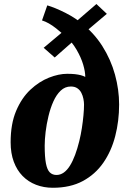

<svg xmlns="http://www.w3.org/2000/svg" viewBox="-20 -896 614 930"><path d="M236 13.5Q192 13.5 154.5 -1Q117 -15.5 89.5 -43.5Q62 -71.5 46.8 -112.5Q31.5 -153.5 31.5 -207Q31.5 -296 58.2 -359Q85 -422 127.2 -461.5Q169.5 -501 217 -519.8Q264.5 -538.5 305 -538.5Q327 -538.5 343 -536.8Q359 -535 371.2 -531.8Q383.5 -528.5 393 -523.5Q393 -549 382.8 -583.5Q372.5 -618 351 -655Q329.5 -692 295 -725L374.5 -731.5L245 -617.5L191.5 -664.5L327.5 -778.5L317.5 -700.5Q288 -730 251.5 -758.8Q215 -787.5 183.5 -797L209 -870Q246.5 -859 296.8 -833.8Q347 -808.5 390 -772L319 -766L447 -876.5L497.5 -829L361.5 -714L369.5 -788Q434 -738.5 475.5 -673Q517 -607.5 537 -534.5Q557 -461.5 557 -390Q557 -310 538.2 -237Q519.5 -164 480.5 -107.8Q441.5 -51.5 381 -19Q320.5 13.5 236 13.5ZM253.5 -48.5Q272.5 -48.5 289 -60.2Q305.5 -72 319 -93.8Q332.5 -115.5 343.8 -145.8Q355 -176 364 -212.5Q371.5 -243 376.5 -275.2Q381.5 -307.5 384.2 -337Q387 -366.5 387 -389.5Q387 -402 384 -417.2Q381 -432.5 374.2 -446Q367.5 -459.5 355 -468.2Q342.5 -477 323 -477Q295 -477 274 -457Q253 -437 238.5 -404.5Q224 -372 214.8 -333.5Q205.5 -295 201 -257.5Q196.5 -220 196.5 -190.5Q196.5 -135.5 202.5 -104.5Q208.5 -73.5 221.2 -61Q234 -48.5 253.5 -48.5Z"/></svg>

Font: Merriweather 28pt Black
Style: Italic
Weight: 900
Italic angle: -7.8°
Version: Version 2.101